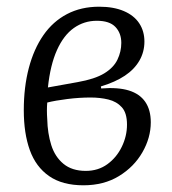

<svg xmlns="http://www.w3.org/2000/svg" viewBox="-20 -539 514 573"><path d="M229 14Q166 14 126.5 -13.5Q87 -41 69 -91Q51 -141 51 -210Q51 -279 66 -336Q81 -393 109.5 -434Q138 -475 180 -497Q222 -519 276 -519Q319 -519 349.5 -506Q380 -493 395.5 -469.5Q411 -446 411 -415Q411 -384 396 -358Q381 -332 352.5 -313Q324 -294 281 -281L282 -275Q332 -279 364.5 -269Q397 -259 413.5 -235Q430 -211 430 -174Q430 -128 405 -84.5Q380 -41 335 -13.5Q290 14 229 14ZM236 -29Q273 -29 300.5 -49Q328 -69 343.5 -101Q359 -133 359 -167Q359 -202 343.5 -219Q328 -236 303.5 -242Q279 -248 250 -248Q217 -248 181 -243.5Q145 -239 121 -233Q120 -221 120 -209Q120 -197 121 -183Q122 -141 133 -106Q144 -71 169.5 -50Q195 -29 236 -29ZM123 -278 212 -294Q263 -303 291 -320Q319 -337 330.5 -361Q342 -385 342 -411Q342 -440 324.5 -458.5Q307 -477 269 -477Q231 -477 200.5 -455.5Q170 -434 150 -389.5Q130 -345 123 -278Z"/></svg>

Font: Literata 24pt Light
Style: Italic
Weight: 300
Italic angle: -2°
Designer: Latin by Veronika Burian and Jose Scaglione. Greek by Irene Vlachou. Cyrillic by Vera Evstafieva
Foundry: TypeTogether
Version: Version 3.103;gftools[0.9.29]